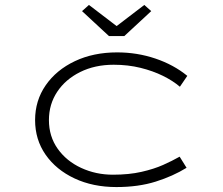

<svg xmlns="http://www.w3.org/2000/svg" viewBox="-20 -747 903 777"><path d="M451 10Q356 10 281.5 -25Q207 -60 164.5 -121Q122 -182 122 -261Q122 -340 165 -402Q208 -464 283 -499.5Q358 -535 454 -535Q535 -535 609 -510Q683 -485 738 -440L708 -396Q680 -420 639.5 -440Q599 -460 548.5 -472.5Q498 -485 440 -485Q364 -485 304.5 -455.5Q245 -426 211.5 -375.5Q178 -325 178 -261Q178 -195 213.5 -145Q249 -95 308.5 -67.5Q368 -40 437 -40Q502 -40 552.5 -51.5Q603 -63 640 -79.5Q677 -96 707 -113L735 -68Q680 -34 610 -12Q540 10 451 10ZM421 -601 312 -702 340 -727 467 -630H437L564 -727L592 -702L483 -601Z"/></svg>

Font: Lexend Zetta ExtraLight
Style: Regular
Weight: 250
Version: Version 1.007